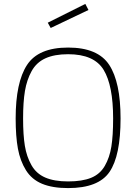

<svg xmlns="http://www.w3.org/2000/svg" viewBox="-20 -952 696 981"><path d="M328 -25Q400 -25 445.5 -43.5Q491 -62 515.5 -104.5Q540 -147 549 -203Q558 -259 558 -347Q558 -515 509.5 -595Q461 -675 328 -675Q258 -675 212 -654Q166 -633 141.5 -588.5Q117 -544 107.5 -487.5Q98 -431 98 -347Q98 -262 107 -207Q116 -152 140.5 -108.5Q165 -65 211 -45Q257 -25 328 -25ZM328 9Q248 9 195 -13Q142 -35 112.5 -82.5Q83 -130 71.5 -192.5Q60 -255 60 -347Q60 -531 118 -620Q176 -709 328 -709Q480 -709 538 -620.5Q596 -532 596 -347Q596 -156 539.5 -73.5Q483 9 328 9ZM224 -836 416 -932 432 -901 239 -809Z"/></svg>

Font: TypoPRO Titillium Text
Style: 1 wt
Weight: 100
Designer: Accademia di Belle Arti di Urbino and others
Foundry: Accademia di Belle Arti di Urbino and others.
Version: Version 25.000